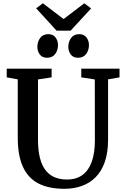

<svg xmlns="http://www.w3.org/2000/svg" viewBox="-20 -1172 780 1200"><path d="M382.5 8Q283.5 8 219 -26Q154.5 -60 122.8 -130.5Q91 -201 91 -310.5V-676L22 -688.5V-743H302.5V-688.5L217.5 -675.5V-299Q217.5 -231.5 229.8 -184.2Q242 -137 265.5 -107.2Q289 -77.5 322.5 -63.8Q356 -50 398 -50Q457.5 -50 496.2 -79Q535 -108 554 -162.8Q573 -217.5 573 -294L572.5 -675.5L488 -688.5V-743H727V-688.5L655.5 -676V-300.5Q655.5 -219 635.2 -160.5Q615 -102 578 -64.8Q541 -27.5 491.2 -9.8Q441.5 8 382.5 8ZM273.5 -811Q244.5 -811 229 -831.2Q213.5 -851.5 213.5 -879Q213.5 -910.5 230.8 -934.5Q248 -958.5 281.5 -958.5H282.5Q311.5 -958.5 327 -938Q342.5 -917.5 342.5 -890Q342.5 -859 325.2 -835Q308 -811 274.5 -811ZM467 -811Q438 -811 422.5 -831.2Q407 -851.5 407 -879Q407 -910.5 424.2 -934.5Q441.5 -958.5 475 -958.5H476Q505 -958.5 520.5 -938Q536 -917.5 536 -890Q536 -859 518.8 -835Q501.5 -811 468 -811ZM333.5 -980.5 206 -1120 248 -1151.5 377.5 -1053 507 -1151.5 549.5 -1119.5 421.5 -980.5Z"/></svg>

Font: Merriweather 20pt SemiBold
Style: Regular
Weight: 600
Version: Version 2.100